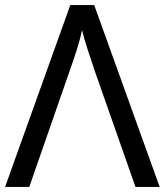

<svg xmlns="http://www.w3.org/2000/svg" viewBox="-20 -734 648 754"><path d="M350 -714 607 0H512L354 -450Q338 -497 324.5 -538.5Q311 -580 302 -616Q295 -580 281.5 -538Q268 -496 252 -451L95 0H0L256 -714Z"/></svg>

Font: Noto IKEA Simplified Chinese
Style: Regular
Weight: 400
Designer: Monotype Design Team
Foundry: Monotype Imaging Inc.
Version: Version 1.100